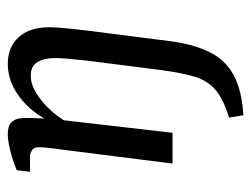

<svg xmlns="http://www.w3.org/2000/svg" viewBox="-96 -367 645 493"><g transform="rotate(-90 226.5 -120.5)"><path d="M177 182 171 145Q218 131 242 110.5Q266 90 276 57Q286 24 293 -29L317 -217Q320 -243 322 -266Q324 -289 324 -301Q324 -330 313.5 -347Q303 -364 279 -364Q256 -364 231.5 -348.5Q207 -333 185.5 -308Q164 -283 151 -255L146 -281Q172 -350 216 -386.5Q260 -423 309 -423Q352 -423 377.5 -395Q403 -367 403 -316Q403 -302 400.5 -275Q398 -248 394 -215L367 -4Q359 55 339 95.5Q319 136 280 157Q241 178 177 182ZM53 0 89 -285Q91 -297 93 -316Q95 -335 95 -343Q95 -356 87 -361Q79 -366 71 -366H32L36 -400Q63 -411 87.5 -417Q112 -423 128 -423Q149 -423 158 -414.5Q167 -406 169 -392.5Q171 -379 170 -362L168 -312L132 0Z"/></g></svg>

Font: Yrsa
Style: Italic
Weight: 400
Italic angle: -7.10001°
Designer: Anna Giedrys (Yrsa+Rasa design), David Brezina (Yrsa art-direction, Rasa art-direction, design)
Foundry: Rosetta Type Foundry
Version: Version 2.004